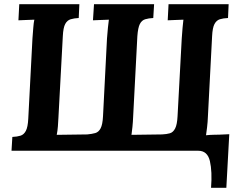

<svg xmlns="http://www.w3.org/2000/svg" viewBox="-20 -720 1144 917"><path d="M988 177Q994 99 982.5 49.5Q971 0 927 0L964 -74L1075 -79L1061 177ZM35 0 39 -66Q62 -67 78 -72Q94 -77 103.5 -95Q113 -113 115 -153L135 -536Q137 -563 139 -588Q141 -613 144 -626Q128 -625 103.5 -624.5Q79 -624 68 -623L72 -700H359L356 -634Q334 -633 317.5 -628Q301 -623 291.5 -605.5Q282 -588 280 -547L259 -157Q258 -137 256.5 -116.5Q255 -96 251 -76L397 -78Q419 -80 435 -84.5Q451 -89 460.5 -107Q470 -125 472 -165L491 -536Q493 -563 495.5 -588Q498 -613 500 -626Q484 -625 459.5 -624.5Q435 -624 424 -623L429 -700H716L712 -634Q690 -633 673.5 -628Q657 -623 648 -605.5Q639 -588 636 -547L616 -164Q615 -138 612.5 -113.5Q610 -89 608 -76L754 -78Q776 -79 791.5 -83.5Q807 -88 816.5 -106.5Q826 -125 828 -165L848 -536Q850 -563 852 -588Q854 -613 856 -626Q840 -625 816 -624.5Q792 -624 781 -623L785 -700H1072L1069 -634Q1046 -633 1030 -628Q1014 -623 1004.5 -605.5Q995 -588 993 -547L973 -164Q972 -137 969 -112Q966 -87 964 -74Q981 -76 1005 -76.5Q1029 -77 1040 -77L1035 0Z"/></svg>

Font: Lora Italic
Style: Italic
Weight: 400
Italic angle: -3°
Designer: Olga Karpushina, Alexei Vanyashin (Cyrillic)
Foundry: Cyreal
Version: Version 2.210; ttfautohint (v1.8.1.43-b0c9)